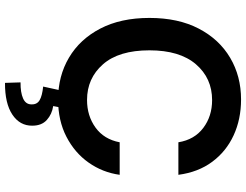

<svg xmlns="http://www.w3.org/2000/svg" viewBox="-130 -647 1004 784"><g transform="rotate(90 372.0 -255.0)"><path d="M386.2 9.8Q290.5 9.8 215.3 -34.7Q140.1 -79.1 96.7 -162.6Q53.2 -246.1 53.2 -363.3Q53.2 -481 96.9 -564.7Q140.6 -648.4 216.1 -692.9Q291.5 -737.3 386.2 -737.3Q466.8 -737.3 532.5 -707Q598.1 -676.8 640.6 -619.6Q683.1 -562.5 693.8 -481.4H561Q550.3 -546.9 502.4 -583Q454.6 -619.1 388.7 -619.1Q299.3 -619.1 242.4 -553Q185.5 -486.8 185.5 -363.3Q185.5 -238.3 242.7 -173.3Q299.8 -108.4 388.2 -108.4Q453.1 -108.4 501 -143.1Q548.8 -177.7 561 -241.7H693.8Q684.1 -171.9 644 -115Q604 -58.1 538.3 -24.2Q472.7 9.8 386.2 9.8ZM349.1 -0.5H418.9L413.1 29.8Q446.3 34.7 469.7 55.7Q493.2 76.7 493.2 115.2Q493.7 166 448 196.5Q402.3 227.1 318.4 226.6L316.4 163.1Q357.4 163.6 381.8 152.8Q406.2 142.1 406.2 118.7Q407.2 96.2 389.4 85.4Q371.6 74.7 333.5 70.8Z"/></g></svg>

Font: Inter Semi Bold
Style: Regular
Weight: 600
Designer: Rasmus Andersson
Foundry: rsms
Version: Version 4.000;git-e0f93cc